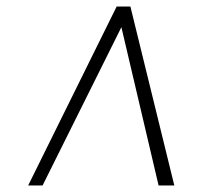

<svg xmlns="http://www.w3.org/2000/svg" viewBox="-20 -768 631 586"><path d="M66 -202 336 -748H378L512 -202H464L350.5 -685L110 -202Z"/></svg>

Font: Merriweather 144pt Light
Style: Italic
Weight: 300
Italic angle: -7.8°
Version: Version 2.101